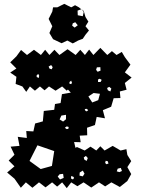

<svg xmlns="http://www.w3.org/2000/svg" viewBox="-20 -965 733 995"><path d="M55 -39 17 -71 55 -103 25 -133 55 -163 35 -205 81 -209 72 -256 119 -250 116 -286 153 -284 162 -325 202 -336 207 -390 261 -396 265 -426 294 -431 301 -477 347 -485 332 -501 326 -495 302 -517 268 -495 234 -517 211 -497 187 -517 161 -495 135 -517 116 -489 96 -517 61 -530 65 -567 33 -589 65 -610 33 -642 65 -673 89 -706 120 -680 156 -707 192 -680 214 -707 236 -680 262 -707 288 -680 330 -710 372 -680 396 -707 420 -680 442 -708 464 -680 500 -717 536 -680 560 -700 584 -680 611 -696 627 -669 656 -630 627 -590 662 -563 627 -535 636 -500 601 -491 604 -457 569 -456 556 -412 513 -394 524 -352 481 -359 472 -317 431 -303 432 -264 393 -262 398 -228 364 -229 371 -199 379 -203 419 -185 449 -205 479 -185 500 -207 522 -185 564 -209 605 -185 635 -192 640 -162 660 -130 640 -99 660 -63 640 -27 601 4 557 -20 525 1 493 -20 453 7 413 -20 381 0 349 -20 326 10 302 -20 276 2 250 -20 216 6 182 -20 148 8 114 -20 88 8ZM245 -628 232 -620 237 -609 248 -606 253 -617ZM500 -617 482 -616 478 -603 486 -593 501 -599ZM178 -582 170 -575V-566L181 -561L183 -573ZM497 -557 488 -553V-540H501L507 -551ZM353 -536 349 -547 340 -540V-531L349 -529ZM546 -515 535 -509 539 -497 552 -491 557 -506ZM498 -479 465 -483 438 -465 458 -434 489 -446ZM430 -401 419 -400 423 -390 430 -388 437 -394ZM322 -370 298 -366 289 -346 307 -335 322 -347ZM336 -307 326 -310 316 -303 325 -296 334 -297ZM261 -182 174 -212 133 -131 191 -89 249 -105ZM435 -146 425 -157 414 -149 417 -138 429 -131ZM539 -129 528 -132 525 -122 530 -114 542 -117ZM606 -95 590 -91 585 -77 599 -73 612 -79ZM418 -65 409 -81 393 -71 392 -55 409 -51ZM307 -64 289 -62 279 -50 291 -35 310 -43ZM360 -49 349 -53 348 -40 358 -35 364 -43ZM255 -762 236 -794 251 -829 232 -867 251 -905 255 -927H277L313 -945L349 -927L369 -938L389 -927L401 -917L382 -910L383 -886L409 -881L414 -903L404 -916L401 -917L402 -918L404 -916L414 -908L423 -877L438 -853L423 -829L441 -807L423 -785L409 -764L385 -755L357 -740L329 -755L299 -741ZM370 -850 357 -844 354 -832 367 -822 383 -834Z"/></svg>

Font: Rubik Gemstones
Style: Regular
Weight: 400
Designer: Hubert and Fischer, NaN
Foundry: Hubert and Fischer, NaN
Version: Version 2.200